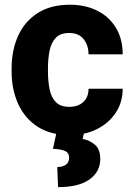

<svg xmlns="http://www.w3.org/2000/svg" viewBox="-20 -558 561 807"><path d="M271.5 -108.9Q308.1 -108.9 330.1 -129.2Q352.1 -149.4 352.1 -185.1H495.6Q495.6 -127.4 466.1 -83.5Q436.5 -39.6 386.7 -14.9Q336.9 9.8 274.4 9.8Q192.4 9.8 137.9 -25.6Q83.5 -61 56.2 -121.6Q28.8 -182.1 28.8 -257.8V-270.5Q28.8 -346.2 55.9 -406.7Q83 -467.3 137.7 -502.7Q192.4 -538.1 273.9 -538.1Q339.4 -538.1 389.2 -512.9Q439 -487.8 467.3 -441.2Q495.6 -394.5 495.6 -329.6H352.1Q352.1 -367.2 331.5 -393.3Q311 -419.4 270.5 -419.4Q233.4 -419.4 214.1 -398.7Q194.8 -377.9 188.2 -344Q181.6 -310.1 181.6 -270.5V-257.8Q181.6 -217.8 188.2 -183.8Q194.8 -149.9 214.1 -129.4Q233.4 -108.9 271.5 -108.9ZM217.8 -2.9H333.5L327.6 25.9Q355 30.8 378.2 49.6Q401.4 68.4 401.4 110.4Q401.4 163.6 356.4 196Q311.5 228.5 224.1 228.5L220.7 144Q242.2 144 256.3 134.8Q270.5 125.5 270.5 104.5Q270.5 85 254.6 77.1Q238.8 69.3 202.6 67.4Z"/></svg>

Font: Vazirmatn RD FD ExtraBold
Style: Regular
Weight: 800
Designer: Saber Rastikerdar
Foundry: Saber Rastikerdar
Version: Version 33.003